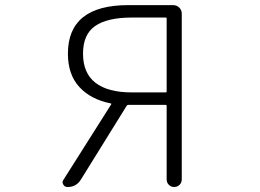

<svg xmlns="http://www.w3.org/2000/svg" viewBox="-20 -749 1040 769"><path d="M643.6 -378.9Q647.5 -378.9 647.5 -383.8V-674.8Q647.5 -678.7 643.6 -678.7H507.8Q410.2 -678.7 361.3 -645Q312.5 -611.3 312.5 -534.2Q312.5 -456.1 362.3 -417.5Q412.1 -378.9 507.8 -378.9ZM494.1 -728.5H672.9Q687.5 -728.5 697.8 -718.8Q708 -709 708 -694.3V-30.3Q708 -17.6 699.2 -8.8Q690.4 0 677.7 0Q665 0 656.2 -8.8Q647.5 -17.6 647.5 -30.3V-324.2Q647.5 -329.1 643.6 -329.1H494.1Q489.3 -329.1 487.3 -325.2L303.7 -29.3Q285.2 0 251 0H250Q239.3 0 233.4 -9.8Q230.5 -14.6 230.5 -19.5Q230.5 -24.4 234.4 -29.3L424.8 -330.1Q427.7 -334 422.9 -335Q343.8 -350.6 297.9 -400.4Q252 -450.2 252 -534.2Q252 -728.5 494.1 -728.5Z"/></svg>

Font: Gen Jyuu Gothic L Monospace Light
Style: Regular
Weight: 300
Designer: [Source Han Sans]
Ryoko NISHIZUKA  (kana & ideographs); Paul D. Hunt (Latin, Greek & Cyrillic); Wenlong ZHANG  (bopomofo
Version: Version 1.002.20150607